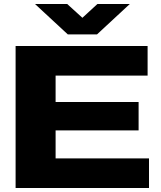

<svg xmlns="http://www.w3.org/2000/svg" viewBox="-20 -940 803 960"><path d="M58 0V-710H718V-562H258V-430H673V-288H258V-148H725V0ZM319 -768 155 -920H316L392 -851L467 -920H629L465 -768Z"/></svg>

Font: Special Gothic Extended Bold
Style: Regular
Weight: 700
Width: 7
Designer: Alistair McCready
Foundry: Monolith
Version: Version 1.000; ttfautohint (v1.8.4.7-5d5b)